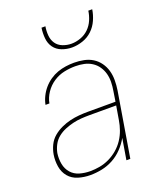

<svg xmlns="http://www.w3.org/2000/svg" viewBox="-138 -829 777 925"><g transform="rotate(-20 250.0 -366.0)"><path d="M165 8Q133 8 103.5 -1Q74 -10 55.5 -32Q37 -54 32 -84.5Q27 -115 32 -146Q36 -170 47 -192.5Q58 -215 77 -231Q96 -247 119 -257.5Q142 -268 165 -273.5Q188 -279 211.5 -281Q235 -283 258 -283H399L407 -334Q411 -357 411.5 -379.5Q412 -402 406.5 -422.5Q401 -443 389 -460.5Q377 -478 359 -489.5Q341 -501 319.5 -505.5Q298 -510 275 -510Q247 -510 218 -504Q189 -498 163 -481Q137 -464 119.5 -438Q102 -412 97 -384H77Q81 -405 91 -425.5Q101 -446 116 -463.5Q131 -481 150 -494Q169 -507 190 -514.5Q211 -522 232.5 -525Q254 -528 275 -528Q301 -528 325.5 -523Q350 -518 370 -505.5Q390 -493 404 -473.5Q418 -454 424.5 -431Q431 -408 431 -382.5Q431 -357 427 -331L372 0H352L370 -108Q355 -81 332.5 -57.5Q310 -34 282 -19Q254 -4 224 2Q194 8 165 8ZM171 -10Q195 -10 220 -14.5Q245 -19 269 -30.5Q293 -42 313.5 -59.5Q334 -77 348.5 -99Q363 -121 371.5 -145Q380 -169 384 -194L396 -265H258Q238 -265 216.5 -263.5Q195 -262 174 -257Q153 -252 132 -243.5Q111 -235 93.5 -221Q76 -207 65.5 -187Q55 -167 51 -146Q47 -118 52 -91Q57 -64 74 -44.5Q91 -25 117 -17.5Q143 -10 171 -10ZM293 -600Q266 -600 241 -609.5Q216 -619 201.5 -639Q187 -659 184.5 -686Q182 -713 186 -740H206Q202 -717 204 -693.5Q206 -670 218 -652.5Q230 -635 251.5 -626.5Q273 -618 296 -618Q319 -618 343 -626.5Q367 -635 385 -652.5Q403 -670 413 -693.5Q423 -717 426 -740H446Q442 -713 430 -686Q418 -659 397 -639Q376 -619 348 -609.5Q320 -600 293 -600Z"/></g></svg>

Font: Iosevka SS04 Thin
Style: Italic
Weight: 100
Italic angle: -9°
Monospace: yes
Designer: Belleve Invis
Foundry: Belleve Invis
Version: Version 19.0.0; ttfautohint (v1.8.4)